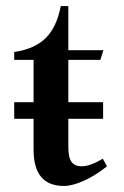

<svg xmlns="http://www.w3.org/2000/svg" viewBox="-20 -607 411 635"><path d="M334 -57Q295 -26 257 -9Q219 8 191 8Q141 8 116 -22Q91 -52 91 -113V-214H27V-269H91V-409H27V-435Q95 -445 131.5 -481.5Q168 -518 181 -587H206V-441H322L312 -409H206V-269H321V-214H206V-121Q206 -85 217 -71Q228 -57 250 -57Q278 -57 320 -82Z"/></svg>

Font: Ibarra Real Nova
Style: Bold
Weight: 700
Designer: Jose Maria Ribagorda & Octavio Pardo
Foundry: Jose Maria Ribagorda
Version: Version 1.014